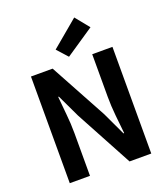

<svg xmlns="http://www.w3.org/2000/svg" viewBox="-175 -1129 1099 1253"><g transform="rotate(-20 374.5 -503.0)"><path d="M91.3 0V-740.8H241.8L456.5 -346L531.7 -185.8H536.7Q530.6 -243.5 523.6 -312.7Q516.7 -381.9 516.7 -445.4V-740.8H657.2V0H506.4L292.7 -396.4L217.5 -555H212.8Q217.9 -495.4 224.7 -428.3Q231.6 -361.2 231.6 -296.7V0ZM368.9 -777.1 302.7 -850.7 488.3 -1006.3 566.4 -910.2Z"/></g></svg>

Font: Noto Sans KR Thin
Style: Regular
Weight: 100
Designer: Ryoko NISHIZUKA 西塚涼子 (kana, bopomofo & ideographs); Paul D. Hunt (Latin, Greek & Cyrillic); Sandoll Communications 산돌커뮤니
Foundry: Adobe
Version: Version 2.004-H2;hotconv 1.0.118;makeotfexe 2.5.65603